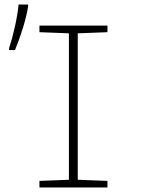

<svg xmlns="http://www.w3.org/2000/svg" viewBox="-20 -827 640 847"><path d="M20 -614V-606H46C68 -658 95 -740 104 -798V-807H62C56 -745 37 -665 20 -614ZM154 0H454V-29L323 -34V-680L454 -685V-714H154V-685L284 -680V-34L154 -29Z"/></svg>

Font: Noto Sans Mono ExtraLight
Style: Regular
Weight: 200
Designer: Monotype Design Team
Foundry: Monotype Imaging Inc.
Version: Version 2.014